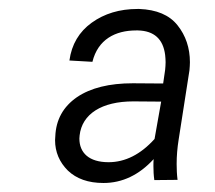

<svg xmlns="http://www.w3.org/2000/svg" viewBox="-20 -741 474 424"><path d="M372.1 -343.8C370.6 -355.5 370.1 -367.2 370.1 -378.9C370.1 -396.5 371.6 -414.6 374.5 -432.6L398.4 -585.9C398.9 -592.3 399.4 -598.1 399.4 -603.5C399.4 -635.3 390.1 -662.6 372.1 -685.1C354 -708 325.7 -719.7 287.6 -721.2C286.1 -721.2 285.2 -721.2 283.7 -721.2C244.1 -721.2 210.4 -710.9 182.6 -690.9C154.8 -670.9 138.2 -643.1 133.3 -607.4L184.1 -604.5C196.3 -653.8 234.4 -673.8 280.8 -673.8C281.7 -673.8 283.2 -673.8 284.7 -673.8C320.3 -672.9 340.3 -654.8 344.7 -619.6C345.2 -614.3 345.7 -608.9 345.7 -603.5C345.7 -598.1 345.2 -592.8 344.7 -586.9L340.3 -556.6L273.4 -557.1C221.2 -557.1 180.2 -546.9 149.9 -526.4C119.6 -505.4 103.5 -476.6 102.1 -439.5C102.1 -436.5 101.6 -434.1 101.6 -431.6C101.6 -405.3 111.3 -382.8 129.9 -364.3C148.9 -346.2 174.8 -336.9 208.5 -336.9C250 -336.9 287.1 -354.5 319.3 -389.6C318.8 -384.8 318.8 -379.4 318.8 -374.5C318.8 -364.3 319.3 -353.5 320.8 -343.3ZM219.7 -382.8C176.8 -382.8 155.3 -403.3 155.3 -435.1C155.3 -437 155.8 -439.5 155.8 -441.9C161.1 -489.3 204.6 -517.1 274.4 -517.1L335.9 -516.6L321.3 -434.1C290.5 -399.9 256.3 -382.8 219.7 -382.8Z"/></svg>

Font: Roboto Light
Style: Italic
Weight: 300
Italic angle: -12°
Designer: Google
Version: Version 2.137; 2017